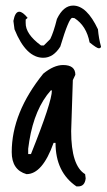

<svg xmlns="http://www.w3.org/2000/svg" viewBox="-20 -619 382 688"><path d="M206 -386Q250 -386 250 -351L241 -332L235 -149Q235 -25 285 5L287 20Q284 49 260 49H254Q179 -2 179 -107H172Q132 5 75 5Q22 -10 22 -74Q22 -215 135 -355Q173 -386 206 -386ZM85 -114 81 -86V-67H91Q166 -254 166 -295H162Q104 -230 85 -114ZM342 -452Q341 -446 334 -446Q327 -446 301 -467Q290 -526 247 -554L239 -555Q227 -555 196 -452Q171 -412 135 -412Q73 -412 32 -514L28 -544Q34 -577 49 -577Q61 -577 79 -555L72 -549V-537Q71 -497 127 -456H136H137L160 -479Q172 -503 184 -551Q207 -599 242 -599Q291 -599 331 -514Q334 -480 342 -452Z"/></svg>

Font: Just Me Again Down Here
Style: Regular
Weight: 400
Designer: Kimberly Geswein
Foundry: Kimberly Geswein
Version: Version 1.002 2007